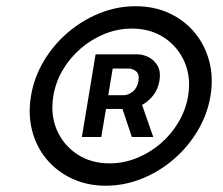

<svg xmlns="http://www.w3.org/2000/svg" viewBox="-20 -757 705 608"><path d="M314.9 -168.9Q256.3 -168.9 208.5 -191.2Q160.6 -213.4 127.9 -252.4Q95.2 -291.5 81.8 -343Q68.4 -394.5 78.1 -453.1Q87.9 -511.7 118.4 -563.2Q148.9 -614.7 194.6 -653.8Q240.2 -692.9 295.4 -715.1Q350.6 -737.3 409.2 -737.3Q468.3 -737.3 516.1 -715.1Q564 -692.9 596.4 -653.8Q628.9 -614.7 642.6 -563.2Q656.2 -511.7 646.5 -453.1Q636.7 -394.5 606 -343Q575.2 -291.5 529.8 -252.4Q484.4 -213.4 429.2 -191.2Q374 -168.9 314.9 -168.9ZM326.7 -239.7Q371.1 -239.7 412.6 -256.3Q454.1 -272.9 488.3 -302.2Q522.5 -331.5 545.4 -370.4Q568.4 -409.2 575.7 -453.1Q585.4 -512.2 564.5 -560.5Q543.5 -608.9 500 -637.7Q456.5 -666.5 397.5 -666.5Q353.5 -666.5 312 -649.9Q270.5 -633.3 236.3 -604Q202.1 -574.7 179.2 -536.1Q156.2 -497.6 148.9 -453.1Q139.2 -394 159.9 -345.7Q180.7 -297.4 224.4 -268.6Q268.1 -239.7 326.7 -239.7ZM397.5 -323.2 356.4 -446.3H422.4L465.3 -323.2ZM239.3 -323.2 282.7 -585H414.1Q433.1 -585 451.2 -575.7Q469.2 -566.4 479.5 -547.9Q489.7 -529.3 484.9 -501Q480 -472.7 463.1 -452.4Q446.3 -432.1 424.6 -422.1Q402.8 -412.1 382.3 -412.1H289.1L296.4 -455.6H372.6Q385.7 -455.6 400.1 -466.8Q414.6 -478 418.5 -500.5Q421.9 -522.9 410.6 -531.5Q399.4 -540 387.7 -540H336.9L300.8 -323.2Z"/></svg>

Font: Inter Medium
Style: Italic
Weight: 500
Italic angle: -9.3988°
Designer: Rasmus Andersson
Foundry: rsms
Version: Version 4.001;git-66647c0bb